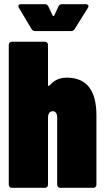

<svg xmlns="http://www.w3.org/2000/svg" viewBox="-20 -900 502 920"><path d="M338 -761 401 -862C403 -865 404 -868 404 -871C404 -876 399 -880 391 -880H277C269 -880 263 -876 260 -869L240 -826C238 -822 234 -822 232 -826L212 -869C209 -876 203 -880 195 -880H81C73 -880 68 -877 68 -871C68 -868 69 -865 71 -862L131 -761C135 -754 141 -751 149 -751H320C328 -751 334 -754 338 -761ZM300 -528C281 -528 249 -524 224 -497C219 -491 214 -488 212 -488C211 -488 210 -488 210 -490V-685C210 -694 204 -700 195 -700H37C28 -700 22 -694 22 -685V-15C22 -6 28 0 37 0H195C204 0 210 -6 210 -15V-335C210 -356 218 -367 233 -367C247 -367 254 -356 254 -335V-15C254 -6 260 0 269 0H427C436 0 442 -6 442 -15V-348C442 -459 401 -528 300 -528Z"/></svg>

Font: Barlow Condensed Black
Style: Regular
Weight: 900
Width: 3
Designer: Jeremy Tribby
Foundry: Tribby Type
Version: Version 1.422;hotconv 1.0.109;makeotfexe 2.5.65596